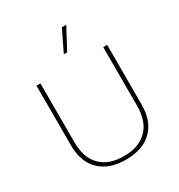

<svg xmlns="http://www.w3.org/2000/svg" viewBox="-207 -1032 1102 1181"><g transform="rotate(-30 344.0 -441.5)"><path d="M595 -237Q595 -118 529 -54Q463 10 344 10Q225 10 159 -54Q93 -118 93 -237V-660H121V-241Q121 -132 179 -73.5Q237 -15 344 -15Q450 -15 508.5 -74Q567 -133 567 -241V-660H595ZM439 -893 359 -743H335L408 -893Z"/></g></svg>

Font: Work Sans ExtraLight
Style: Regular
Weight: 280
Designer: Wei Huang
Foundry: Wei Huang
Version: Version 1.500